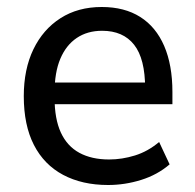

<svg xmlns="http://www.w3.org/2000/svg" viewBox="-20 -520 558 549"><path d="M289 9Q215 9 160.5 -20Q106 -49 77 -105.5Q48 -162 48 -245Q48 -322 75.5 -379Q103 -436 153 -468Q203 -500 271 -500Q336 -500 381 -471.5Q426 -443 449.5 -388.5Q473 -334 473 -257V-222H119V-284H411L395 -267Q395 -352 363.5 -392Q332 -432 272 -432Q230 -432 199.5 -411.5Q169 -391 152.5 -352Q136 -313 136 -255V-241Q136 -180 154 -141Q172 -102 207 -83Q242 -64 292 -64Q329 -64 366 -75.5Q403 -87 435 -114L465 -50Q430 -20 383.5 -5.5Q337 9 289 9Z"/></svg>

Font: Nunito Sans 10pt SemiCondensed Medium
Style: Regular
Weight: 500
Width: 4
Designer: Vernon Adams
Foundry: Vernon Adams
Version: Version 3.101;gftools[0.9.27]